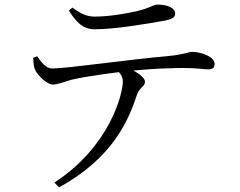

<svg xmlns="http://www.w3.org/2000/svg" viewBox="-20 -759 1040 833"><path d="M279 -713C312 -661 340 -632 391 -632C480 -632 620 -656 697 -670C729 -676 740 -685 740 -700C740 -724 707 -739 664 -739C643 -739 630 -723 571 -710C521 -699 452 -687 391 -687C358 -687 332 -698 294 -726ZM124 -508C125 -487 126 -471 131 -459C142 -431 187 -391 210 -392C233 -393 259 -404 290 -413C320 -421 413 -436 496 -446C508 -432 513 -420 513 -406C513 -352 457 -124 216 33L236 54C476 -78 540 -245 575 -350C586 -380 609 -384 609 -404C609 -420 586 -438 559 -453C651 -462 735 -464 780 -464C829 -464 867 -458 883 -458C905 -458 911 -467 911 -483C911 -512 854 -534 813 -534C798 -534 782 -523 712 -516C528 -500 274 -462 206 -462C180 -462 160 -488 141 -515Z"/></svg>

Font: Source Han Serif
Style: Regular
Weight: 400
Designer: Ryoko NISHIZUKA 西塚涼子 (kana & ideographs); Frank Grießhammer (Latin, Greek & Cyrillic); Wenlong ZHANG 张文龙 (bopomofo); San
Foundry: Adobe Systems Incorporated
Version: Version 1.001;PS 1.001;hotconv 16.6.54;makeotf.lib2.5.65590